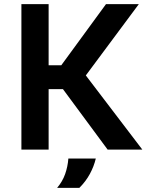

<svg xmlns="http://www.w3.org/2000/svg" viewBox="-20 -720 723 924"><path d="M498 0 283 -291H151L173 -406H275L490 -700H648L393 -357L665 0ZM83 0V-700H214V0ZM255 184Q281 153 293.5 117.5Q306 82 309 43H441Q432 81 412.5 117Q393 153 362 184Z"/></svg>

Font: REM Medium
Style: Regular
Weight: 500
Designer: Octavio Pardo
Foundry: Ashler Design
Version: Version 1.005;gftools[0.9.28]